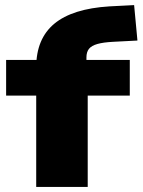

<svg xmlns="http://www.w3.org/2000/svg" viewBox="-20 -733 559 753"><path d="M122 0V-358H4V-498H166L122 -452V-469Q122 -581 193 -640Q264 -699 409 -708L506 -713L519 -574L423 -569Q385 -567 362 -560.5Q339 -554 329 -541.5Q319 -529 319 -508V-460L279 -498H489V-358H324V0Z"/></svg>

Font: Nunito Sans 10pt Expanded Black
Style: Regular
Weight: 900
Width: 7
Designer: Vernon Adams
Foundry: Vernon Adams
Version: Version 3.101;gftools[0.9.27]